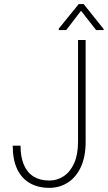

<svg xmlns="http://www.w3.org/2000/svg" viewBox="-20 -906 525 936"><path d="M360.4 -214.8V-710.9H397.5V-214.8Q397.5 -142.1 374.3 -92Q351.1 -42 310.8 -16.1Q270.5 9.8 220.2 9.8Q166.5 9.8 126.5 -12.7Q86.4 -35.2 64.2 -80.8Q42 -126.5 42 -195.8H80.1Q80.1 -141.1 96.2 -103Q112.3 -64.9 143.8 -45.4Q175.3 -25.9 220.2 -25.9Q258.8 -25.9 290.8 -47.1Q322.8 -68.4 341.6 -110.6Q360.4 -152.8 360.4 -214.8ZM387.7 -886.2 485.4 -764.2V-759.3H448.7L375 -853.5L302.7 -759.3H266.6V-766.6L363.8 -886.2Z"/></svg>

Font: Roboto Condensed ExtraLight
Style: Regular
Weight: 250
Designer: Christian Robertson
Foundry: Google
Version: Version 3.008; 2023